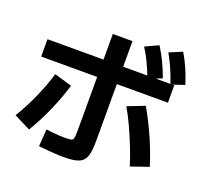

<svg xmlns="http://www.w3.org/2000/svg" viewBox="-151 -1024 1302 1247"><g transform="rotate(20 500.0 -400.5)"><path d="M405 54Q385 54 356.5 52Q328 50 297 47.5Q266 45 238 42L246 -77Q269 -74 293.5 -71.5Q318 -69 339 -68Q360 -67 375 -67Q406 -67 419 -70Q432 -73 435.5 -87Q439 -101 439 -133V-807H575V-117Q575 -64 568 -30Q561 4 543 22Q525 40 491.5 47Q458 54 405 54ZM26 -95Q74 -174 113.5 -262.5Q153 -351 177 -434L299 -398Q274 -313 233 -219Q192 -125 140 -38ZM837 -36Q818 -97 793 -160Q768 -223 740 -284Q712 -345 682 -396L800 -442Q848 -359 890 -264Q932 -169 960 -78ZM52 -510V-630H928V-510ZM750 -610Q728 -667 707 -711.5Q686 -756 658 -800L749 -842Q778 -796 800.5 -749Q823 -702 843 -647ZM903 -626Q884 -683 864 -728Q844 -773 819 -818L908 -855Q936 -808 956.5 -760.5Q977 -713 995 -657Z"/></g></svg>

Font: M PLUS 2
Style: Bold
Weight: 700
Designer: Coji Morishita
Foundry: UNDERFOREST DESIGN
Version: Version 1.001